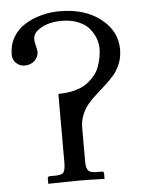

<svg xmlns="http://www.w3.org/2000/svg" viewBox="-50 -698 556 740"><g transform="rotate(-5 228.5 -328.5)"><path d="M427.7 -491.2Q427.7 -462.4 418.2 -437.7Q408.7 -413.1 393.6 -395Q378.4 -377 360.1 -360.4Q341.8 -343.8 323.5 -327.4Q305.2 -311 290 -293.5Q274.9 -275.9 265.4 -252.4Q255.9 -229 255.9 -201.7V-76.2Q255.9 -63 256.8 -55.9Q257.8 -48.8 261.5 -41.5Q265.1 -34.2 273.7 -31Q282.2 -27.8 296.4 -27.8H316.4Q324.7 -27.8 324.7 -20.5V1Q259.3 -1 217.8 -1L106.9 1V-20Q106.9 -27.8 116.2 -27.8H135.7Q162.6 -27.8 169.2 -38.1Q175.8 -48.3 175.8 -74.7V-340.8Q211.4 -340.8 240.2 -348.6Q269 -356.4 287.4 -370.1Q305.7 -383.8 318.4 -399.9Q331.1 -416 337.4 -435.3Q343.8 -454.6 346.4 -470.2Q349.1 -485.8 349.1 -502Q349.1 -521 342 -540.3Q335 -559.6 320.1 -578.1Q305.2 -596.7 277.3 -608.4Q249.5 -620.1 212.9 -620.1Q150.9 -620.1 116.2 -589.8Q101.6 -577.1 101.6 -558.1Q101.6 -548.8 105.7 -532.2Q109.9 -515.6 109.9 -509.8Q109.9 -490.2 95.2 -475.6Q80.6 -460.9 54.7 -460.9Q38.1 -460.9 23.9 -473.9Q9.8 -486.8 9.8 -506.8Q9.8 -544.4 27.1 -574Q44.4 -603.5 73.2 -621.3Q102.1 -639.2 136.7 -648.4Q171.4 -657.7 209 -657.7Q305.2 -657.7 366.5 -609.9Q427.7 -562 427.7 -491.2Z"/></g></svg>

Font: Libertinage
Style: b
Weight: 400
Designer: OSP
Foundry: OSP
Version: Version 1.0; 2008; OFL relea